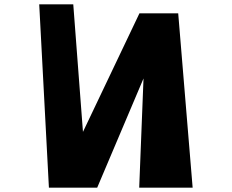

<svg xmlns="http://www.w3.org/2000/svg" viewBox="-20 -869 1076 891"><path d="M874 2H626L646 -505L431 2H207L162 -849H320L365 -257L627 -807H807Z"/></svg>

Font: OpenDyslexic
Style: Bold
Weight: 800
Designer: Abbie Gonzalez
Version: Version 0.920;hotconv 1.0.109;makeotfexe 2.5.65596